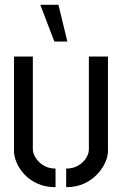

<svg xmlns="http://www.w3.org/2000/svg" viewBox="-20 -770 505 795"><path d="M205 -598 147 -750H222L259 -598ZM254 5V-72Q283 -72 304 -84.5Q325 -97 336.5 -115.5Q348 -134 348 -152V-536H427V-143Q427 -124 416.5 -99Q406 -74 384 -50Q362 -26 329.5 -10.5Q297 5 254 5ZM210 5Q167 5 134.5 -10Q102 -25 80.5 -48.5Q59 -72 48.5 -97.5Q38 -123 38 -143V-536H116V-152Q116 -135 128 -116Q140 -97 161 -84.5Q182 -72 210 -72Z"/></svg>

Font: Stick No Bills ExtraLight
Style: Regular
Weight: 400
Version: Version 2.000